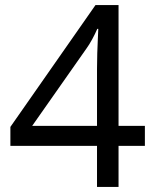

<svg xmlns="http://www.w3.org/2000/svg" viewBox="-20 -738 612 758"><path d="M552 -162H448V0H363V-162H21V-237L357 -718H448V-241H552ZM363 -466Q363 -501 364 -528Q365 -555 366 -578.5Q367 -602 368 -624H364Q356 -605 344 -583Q332 -561 321 -546L107 -241H363Z"/></svg>

Font: Noto Sans Lisu
Style: Regular
Weight: 400
Designer: Monotype Design Team. David Williams.
Foundry: Monotype Imaging Inc.
Version: Version 2.102